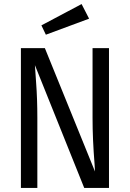

<svg xmlns="http://www.w3.org/2000/svg" viewBox="-20 -926 640 946"><path d="M152 -605Q152 -598 158 -518Q164 -438 164 -345V0H83V-689H201L448 -81L446 -117Q436 -240 436 -344V-689H517V0H395ZM419 -834 206 -755 184 -801 382 -906Z"/></svg>

Font: Fira Mono
Style: Regular
Weight: 400
Designer: Carrois Corporate & Edenspiekermann AG
Foundry: Carrois Corporate GbR & Edenspiekermann AG
Version: Version 3.206